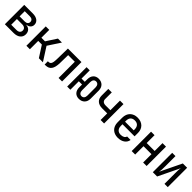

<svg xmlns="http://www.w3.org/2000/svg" viewBox="473 -2202 3854 3854"><g transform="rotate(45 2400.0 -275.0)"><path d="M88 0H337C455 0 530 -60 530 -155C530 -235 482 -289 401 -294V-299C469 -303 516 -349 516 -411C516 -497 445 -550 332 -550H88ZM185 -321V-467H331C385 -467 418 -440 418 -394C418 -348 385 -321 331 -321ZM185 -83V-245H335C396 -245 432 -215 432 -164C432 -113 396 -83 335 -83Z M699 0H798V-237H901L1053 0H1168L985 -286L1158 -550H1045L900 -327H798V-550H699Z M1224 7H1247C1364 7 1417 -65 1421 -232L1425 -460H1613V0H1712V-550H1328L1322 -237C1320 -124 1298 -85 1241 -85H1224Z M2195 10C2297 10 2362 -56 2362 -159V-391C2362 -494 2297 -560 2195 -560C2099 -560 2039 -494 2039 -391V-317H1947V-550H1857V0H1947V-240H2039V-159C2039 -56 2099 10 2195 10ZM2196 -66C2150 -66 2121 -102 2121 -159V-391C2121 -448 2150 -484 2196 -484C2243 -484 2272 -448 2272 -391V-159C2272 -102 2243 -66 2196 -66Z M2806 0H2905V-550H2806V-277H2668C2609 -277 2573 -308 2573 -359V-550H2474V-358C2474 -252 2545 -187 2661 -187H2806Z M3300 10C3417 10 3502 -49 3515 -142H3416C3408 -100 3363 -74 3300 -74C3224 -74 3177 -122 3177 -202V-250H3520V-349C3520 -476 3433 -560 3300 -560C3168 -560 3080 -476 3080 -340V-210C3080 -74 3168 10 3300 10ZM3177 -349C3177 -433 3221 -480 3300 -480C3379 -480 3423 -433 3423 -349V-323H3177Z M3688 0H3787V-237H4013V0H4112V-550H4013V-327H3787V-550H3688Z M4288 0H4410L4630 -456C4619 -416 4619 -348 4619 -289V0H4712V-550H4590L4369 -93C4381 -135 4381 -203 4381 -262V-550H4288Z"/></g></svg>

Font: JetBrains Mono Medium
Style: Regular
Weight: 436
Monospace: yes
Designer: Philipp Nurullin, Konstantin Bulenkov
Foundry: JetBrains
Version: Version 2.305